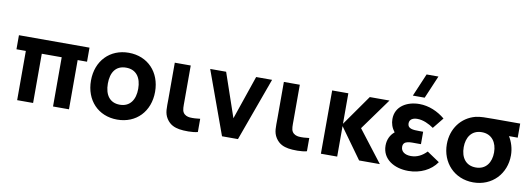

<svg xmlns="http://www.w3.org/2000/svg" viewBox="-62 -1204 4470 1613"><g transform="rotate(10 2173.0 -397.5)"><path d="M120 0H256V-420H426V0H562V-420H642V-540H40V-420H120Z M975 15C1137 15 1249 -102 1249 -270C1249 -437 1138 -555 975 -555C815 -555 702 -439 702 -270C702 -103 812 15 975 15ZM846 -270C846 -364 886 -428 975 -428C1061 -428 1105 -366 1105 -270C1105 -177 1062 -112 975 -112C890 -112 846 -173 846 -270Z M1503.5 4C1543.5 11 1619.5 12 1661.5 0V-113C1632.5 -109 1599.5 -107 1573.5 -109C1552.5 -111 1529.5 -119 1516.5 -140C1503.5 -161 1505.5 -193 1505.5 -237V-540H1369.5V-229C1369.5 -156 1363.5 -111 1393.5 -64C1424.5 -16 1465.5 -3 1503.5 4Z M1867.5 0H2003.5L2199.5 -540H2063.5L1935.5 -166L1807.5 -540H1671.5Z M2434 4C2474 11 2550 12 2592 0V-113C2563 -109 2530 -107 2504 -109C2483 -111 2460 -119 2447 -140C2434 -161 2436 -193 2436 -237V-540H2300V-229C2300 -156 2294 -111 2324 -64C2355 -16 2396 -3 2434 4Z M2711 0H2850V-260L3037 0H3214L3006 -270L3201 -540H3033L2850 -280V-540H2712Z M3458 15C3559 15 3650 -29 3699 -102L3592 -174C3554 -135 3511 -112 3459 -112C3405 -112 3373 -137 3373 -176C3373 -232 3437 -225 3493 -225H3525V-331H3493C3437 -331 3392 -334 3392 -379C3392 -416 3424 -429 3460 -429C3508 -429 3559 -405 3599 -377L3674 -470C3613 -521 3536 -555 3454 -555C3350 -555 3252 -501 3252 -392C3252 -354.5 3263 -319 3290 -284C3255 -256 3234 -213.5 3234 -162C3234 -46 3338 15 3458 15ZM3387 -615H3488L3571 -810H3470Z M4012 15C4174 15 4286 -107 4286 -263C4286 -322 4268 -377 4241.5 -420H4316V-540H4092C4024 -540 3975 -540 3938 -531C3817 -500 3739 -395 3739 -263C3739 -108 3849 15 4012 15ZM3883 -263C3883 -344 3923 -413 4012 -413C4098 -413 4142 -347 4142 -263C4142 -178 4099 -112 4012 -112C3927 -112 3883 -174 3883 -263Z"/></g></svg>

Font: Eudonet ExtraBold
Style: Regular
Weight: 800
Designer: Mikhail Sharanda
Foundry: Mikhail Sharanda
Version: Version 4.503;Glyphs 3.1.2 (3151)